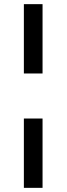

<svg xmlns="http://www.w3.org/2000/svg" viewBox="-20 -725 321 925"><path d="M95 -371V-705H185V-371ZM95 180V-154H185V180Z"/></svg>

Font: Nunito Sans 7pt Condensed SemiBold
Style: Regular
Weight: 600
Width: 3
Designer: Vernon Adams
Foundry: Vernon Adams
Version: Version 3.101;gftools[0.9.27]